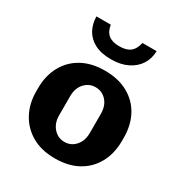

<svg xmlns="http://www.w3.org/2000/svg" viewBox="-176 -872 952 1008"><g transform="rotate(30 300.0 -367.5)"><path d="M300 10Q219 10 161 -23Q103 -56 71.5 -114Q40 -172 40 -246V-265Q40 -341 71.5 -399Q103 -457 161 -489Q219 -521 299 -521Q381 -521 439.5 -488.5Q498 -456 529 -398.5Q560 -341 560 -265V-246Q560 -170 528.5 -112Q497 -54 439 -22Q381 10 300 10ZM300 -90Q340 -90 366.5 -120Q393 -150 393 -198V-313Q393 -362 366.5 -391.5Q340 -421 300 -421Q261 -421 234 -391.5Q207 -362 207 -313V-198Q207 -150 234 -120Q261 -90 300 -90ZM295 -588Q235 -588 196 -608.5Q157 -629 137.5 -664Q118 -699 117 -745H204Q210 -706 233 -687.5Q256 -669 298 -669Q342 -669 365 -687.5Q388 -706 396 -745H482Q481 -699 458.5 -664Q436 -629 394.5 -608.5Q353 -588 295 -588Z"/></g></svg>

Font: Chivo Mono Medium
Style: Bold
Weight: 700
Monospace: yes
Version: Version 1.008